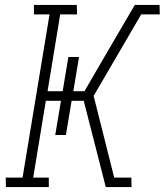

<svg xmlns="http://www.w3.org/2000/svg" viewBox="-20 -755 665 775"><path d="M4 0 3 -38H71L180 -697H117V-735H290L291 -697H223L172 -387H233L256 -525H299L276 -387H321L410 -540L524 -735H624L625 -697H550L358 -368L441 -38H510L511 0H407L318 -348H269L246 -210H203L226 -348H165L114 -38H177V0Z"/></svg>

Font: Iosevka Etoile Extralight
Style: Italic
Weight: 200
Italic angle: -9°
Designer: Belleve Invis
Foundry: Belleve Invis
Version: Version 22.1.2; ttfautohint (v1.8.4)